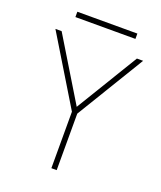

<svg xmlns="http://www.w3.org/2000/svg" viewBox="-150 -920 854 1016"><g transform="rotate(20 277.0 -412.5)"><path d="M489 -700H524L292 -318V0H262V-318L30 -700H65L277 -351ZM108 -825H446V-795H108Z"/></g></svg>

Font: Urbanist Thin
Style: Regular
Weight: 100
Designer: Corey Hu
Foundry: Corey Hu
Version: Version 1.330; ttfautohint (v1.8.4.7-5d5b)